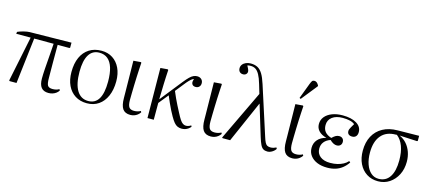

<svg xmlns="http://www.w3.org/2000/svg" viewBox="-57 -1329 4253 1889"><g transform="rotate(15 2069.5 -384.0)"><path d="M467 14Q417 14 393 -16Q369 -46 369 -107Q369 -128 370 -152.5Q371 -177 373 -206.5Q375 -236 378 -273.5Q381 -311 384.5 -359Q388 -407 392 -467H194L139 0H70L63 -5L158 -467H11L14 -487Q25 -492 41 -497.5Q57 -503 74.5 -507.5Q92 -512 108.5 -514.5Q125 -517 135 -517L559 -523V-472L553 -467H433Q433 -417 433 -372Q433 -327 433 -285.5Q433 -244 433.5 -205.5Q434 -167 434 -130Q434 -73 446.5 -53.5Q459 -34 496 -34Q515 -34 532 -38Q549 -42 563 -51L570 -38Q559 -21 543 -9.5Q527 2 507.5 8Q488 14 467 14Z M857 14Q789 14 738.5 -18Q688 -50 660.5 -108Q633 -166 633 -245Q633 -332 661 -394Q689 -456 741.5 -489.5Q794 -523 867 -523Q932 -523 980.5 -491.5Q1029 -460 1056 -403Q1083 -346 1083 -269Q1083 -183 1055 -119Q1027 -55 976.5 -20.5Q926 14 857 14ZM865 -11Q936 -11 971 -69.5Q1006 -128 1006 -245Q1006 -329 988.5 -385.5Q971 -442 936.5 -470.5Q902 -499 851 -499Q781 -499 745 -440.5Q709 -382 709 -268Q709 -143 749.5 -77Q790 -11 865 -11Z M1300 14Q1246 14 1222 -21Q1198 -56 1198 -132Q1198 -153 1197.5 -185Q1197 -217 1196.5 -255.5Q1196 -294 1195.5 -333.5Q1195 -373 1194.5 -408.5Q1194 -444 1193.5 -470.5Q1193 -497 1193 -509L1268 -515L1274 -510Q1272 -483 1270 -445Q1268 -407 1266 -364.5Q1264 -322 1263 -279Q1262 -236 1261 -197Q1260 -158 1260 -129Q1260 -76 1274.5 -55Q1289 -34 1326 -34Q1345 -34 1362 -38.5Q1379 -43 1393 -51L1399 -38Q1388 -22 1372.5 -10Q1357 2 1338.5 8Q1320 14 1300 14Z M1824 14Q1800 14 1781 5.5Q1762 -3 1745 -23.5Q1728 -44 1708 -79Q1695 -101 1679 -133Q1663 -165 1647 -200.5Q1631 -236 1617 -270L1537 -171V0H1473L1468 -509L1541 -515L1548 -510Q1546 -474 1544 -438Q1542 -402 1541 -365.5Q1540 -329 1539 -290Q1538 -251 1537 -208L1715 -432Q1743 -467 1763.5 -487Q1784 -507 1802.5 -515.5Q1821 -524 1840 -524Q1867 -524 1883.5 -508.5Q1900 -493 1900 -468Q1900 -446 1886.5 -432Q1873 -418 1851 -418Q1823 -418 1813 -437.5Q1803 -457 1816 -488Q1807 -488 1795.5 -479.5Q1784 -471 1768 -454.5Q1752 -438 1732 -412L1665 -328Q1680 -292 1694.5 -260.5Q1709 -229 1725 -197.5Q1741 -166 1760 -130Q1780 -91 1795.5 -67.5Q1811 -44 1826 -34.5Q1841 -25 1857 -25Q1869 -25 1883 -29.5Q1897 -34 1908 -42L1914 -29Q1903 -16 1889 -6Q1875 4 1858.5 9Q1842 14 1824 14Z M2120 14Q2066 14 2042 -21Q2018 -56 2018 -132Q2018 -153 2017.5 -185Q2017 -217 2016.5 -255.5Q2016 -294 2015.5 -333.5Q2015 -373 2014.5 -408.5Q2014 -444 2013.5 -470.5Q2013 -497 2013 -509L2088 -515L2094 -510Q2092 -483 2090 -445Q2088 -407 2086 -364.5Q2084 -322 2083 -279Q2082 -236 2081 -197Q2080 -158 2080 -129Q2080 -76 2094.5 -55Q2109 -34 2146 -34Q2165 -34 2182 -38.5Q2199 -43 2213 -51L2219 -38Q2208 -22 2192.5 -10Q2177 2 2158.5 8Q2140 14 2120 14Z M2774 -49 2780 -36Q2767 -15 2743.5 -1Q2720 13 2697 13Q2672 13 2655 3Q2638 -7 2625 -33.5Q2612 -60 2597 -109L2502 -421H2500L2315 0H2238L2232 -5L2475 -514L2447 -608Q2430 -666 2412 -698.5Q2394 -731 2372.5 -745Q2351 -759 2320 -759Q2310 -759 2302 -758Q2294 -757 2288 -754Q2296 -740 2301 -729.5Q2306 -719 2308.5 -711.5Q2311 -704 2311 -697Q2311 -681 2299.5 -670Q2288 -659 2270 -659Q2247 -659 2234 -672.5Q2221 -686 2221 -709Q2221 -730 2233.5 -746.5Q2246 -763 2268 -772.5Q2290 -782 2316 -782Q2358 -782 2387 -766.5Q2416 -751 2438 -715Q2460 -679 2480 -616L2639 -122Q2650 -86 2660 -67Q2670 -48 2683.5 -41Q2697 -34 2716 -34Q2733 -34 2747 -38.5Q2761 -43 2774 -49Z M2950 14Q2896 14 2872 -21Q2848 -56 2848 -132Q2848 -153 2847.5 -185Q2847 -217 2846.5 -255.5Q2846 -294 2845.5 -333.5Q2845 -373 2844.5 -408.5Q2844 -444 2843.5 -470.5Q2843 -497 2843 -509L2918 -515L2924 -510Q2922 -483 2920 -445Q2918 -407 2916 -364.5Q2914 -322 2913 -279Q2912 -236 2911 -197Q2910 -158 2910 -129Q2910 -76 2924.5 -55Q2939 -34 2976 -34Q2995 -34 3012 -38.5Q3029 -43 3043 -51L3049 -38Q3038 -22 3022.5 -10Q3007 2 2988.5 8Q2970 14 2950 14ZM2880 -572 2867 -579 2927 -738Q2936 -761 2943 -770Q2950 -779 2966 -779Q2979 -779 2989.5 -771Q3000 -763 3011 -744V-736Z M3306 14Q3246 14 3202 -4.5Q3158 -23 3133 -56.5Q3108 -90 3108 -135Q3108 -184 3137.5 -218.5Q3167 -253 3222 -267V-268Q3172 -281 3144.5 -310Q3117 -339 3117 -380Q3117 -423 3143 -455Q3169 -487 3215.5 -505Q3262 -523 3323 -523Q3412 -523 3464.5 -491Q3517 -459 3517 -404Q3517 -376 3503 -360.5Q3489 -345 3464 -345Q3441 -345 3428 -356Q3415 -367 3415 -388Q3415 -397 3418 -406Q3421 -415 3429.5 -429.5Q3438 -444 3452 -468Q3434 -484 3402.5 -491.5Q3371 -499 3329 -499Q3262 -499 3222.5 -469Q3183 -439 3183 -387Q3183 -346 3204 -320Q3225 -294 3270 -279Q3293 -301 3309 -309Q3325 -317 3342 -317Q3364 -317 3377 -304Q3390 -291 3390 -270Q3390 -248 3376.5 -235Q3363 -222 3339 -222Q3324 -222 3306.5 -230.5Q3289 -239 3269 -258Q3228 -244 3205.5 -216Q3183 -188 3183 -148Q3183 -98 3220 -68.5Q3257 -39 3322 -39Q3362 -39 3395 -47Q3428 -55 3455 -69.5Q3482 -84 3500 -105L3513 -94Q3488 -57 3457 -33Q3426 -9 3388.5 2.5Q3351 14 3306 14Z M3823 14Q3757 14 3707 -18Q3657 -50 3629.5 -107Q3602 -164 3602 -239Q3602 -325 3635.5 -387.5Q3669 -450 3731.5 -484.5Q3794 -519 3881 -520L4100 -523V-472L4094 -467L3916 -476V-475Q3958 -456 3987.5 -422Q4017 -388 4033 -342.5Q4049 -297 4049 -244Q4049 -170 4019.5 -112Q3990 -54 3939 -20Q3888 14 3823 14ZM3822 -11Q3896 -11 3935 -70Q3974 -129 3974 -238Q3974 -322 3952 -381.5Q3930 -441 3886 -476L3876 -475Q3779 -475 3727 -413.5Q3675 -352 3675 -240Q3675 -172 3693.5 -120Q3712 -68 3745 -39.5Q3778 -11 3822 -11Z"/></g></svg>

Font: Literata 60pt Light
Style: Regular
Weight: 300
Designer: Latin by Veronika Burian and Jose Scaglione. Greek by Irene Vlachou. Cyrillic by Vera Evstafieva.
Foundry: TypeTogether
Version: Version 3.103;gftools[0.9.29]